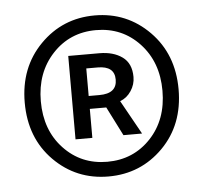

<svg xmlns="http://www.w3.org/2000/svg" viewBox="-40 -838 553 522"><g transform="rotate(-5 236.5 -577.5)"><path d="M26.4 -577.1Q26.4 -672.9 87.4 -734.9Q148.4 -796.9 236.3 -796.9Q324.2 -796.9 385.3 -734.9Q446.3 -672.9 446.3 -577.1Q446.3 -480.5 385.3 -418.9Q324.2 -357.4 236.3 -357.4Q148.4 -357.4 87.4 -418.9Q26.4 -480.5 26.4 -577.1ZM402.3 -577.1Q402.3 -655.3 355 -706.1Q307.6 -756.8 236.3 -756.8Q165 -756.8 117.7 -706.1Q70.3 -655.3 70.3 -577.1Q70.3 -498 117.7 -447.8Q165 -397.5 236.3 -397.5Q307.6 -397.5 355 -447.8Q402.3 -498 402.3 -577.1ZM155.3 -465.8V-693.4H240.2Q278.3 -693.4 302.7 -675.8Q327.1 -658.2 327.1 -621.1Q327.1 -600.6 315.4 -583Q303.7 -565.4 285.2 -558.6L336.9 -465.8H286.1L246.1 -544.9H201.2V-465.8ZM201.2 -580.1H230.5Q278.3 -580.1 278.3 -618.2Q278.3 -655.3 232.4 -655.3H201.2Z"/></g></svg>

Font: Nasu
Style: Regular
Weight: 400
Designer: Ryoko NISHIZUKA (kana &amp; ideographs); Paul D. Hunt (Latin, Greek &amp; Cyrillic); Wenlong ZHANG (bopomofo); Sandoll C
Version: Version 2014.1215